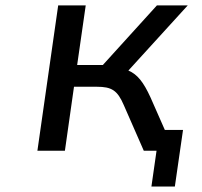

<svg xmlns="http://www.w3.org/2000/svg" viewBox="-20 -559 748 712"><path d="M220.7 0 254.4 -237.3H338.9C394 -237.3 415.5 -224.1 439 -169.4L513.2 0H560.5L541.5 132.8H628.4L658.7 -77.1H591.3L538.1 -197.8C512.2 -254.4 489.7 -283.2 456.1 -297.4L676.3 -539.1H562L361.3 -317.9H266.1L297.9 -539.1H195.8L118.7 0Z"/></svg>

Font: Winston
Style: Italic
Weight: 400
Italic angle: -8.13011°
Designer: Vernon Adams, Kim Jin-seong, David Berlow, Cristiano Sobral
Foundry: The Winston Project Authors
Version: Version 3.004